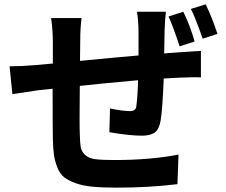

<svg xmlns="http://www.w3.org/2000/svg" viewBox="-20 -818 1040 883"><path d="M875 -627 806 -605Q773 -705 755 -742L823 -764Q855 -699 875 -627ZM737 -679 735 -572Q751 -574 777.5 -575.5Q804 -577 810 -578Q826 -579 904 -584V-462Q877 -464 809 -461Q751 -458 733 -457Q727 -306 718 -260Q711 -222 691 -208Q671 -194 632 -194Q576 -194 483 -210L486 -319Q546 -307 577 -307Q605 -307 607 -330Q613 -373 615 -449Q436 -433 347 -423Q345 -242 347 -200Q348 -159 351.5 -140Q355 -121 371.5 -105.5Q388 -90 418 -86Q448 -82 506 -82Q671 -82 801 -107L796 29Q664 45 515 45Q450 45 404.5 40.5Q359 36 326.5 24Q294 12 275 -3Q256 -18 244.5 -46Q233 -74 228.5 -103.5Q224 -133 223 -180Q222 -222 222 -410L156 -403Q144 -401 37 -385L24 -513Q73 -513 148 -519L223 -526V-625Q223 -679 215 -735H355Q349 -686 349 -632Q349 -576 348 -538Q501 -553 617 -563V-674Q617 -720 610 -764H743Q739 -734 737 -679ZM858 -777 926 -798Q957 -734 980 -662L912 -640Q881 -731 858 -777Z"/></svg>

Font: Noto Sans Korean Bold
Style: Bold
Weight: 700
Designer: Ryoko NISHIZUKA  (kana & ideographs); Paul D. Hunt (Latin, Greek & Cyrillic); Wenlong ZHANG  (bopomofo); Sandoll Communi
Foundry: Adobe Systems Incorporated
Version: Version 1.000;PS 1;hotconv 1.0.78;makeotf.lib2.5.61930